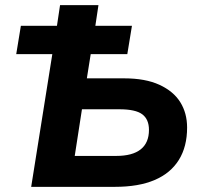

<svg xmlns="http://www.w3.org/2000/svg" viewBox="-20 -725 785 745"><path d="M101 0 183 -515H43L61 -625H201L213 -705H362L350 -625H492L474 -515H332L317 -421H462Q544 -421 598.5 -396Q653 -371 679.5 -328.5Q706 -286 706 -230Q706 -156 674 -104.5Q642 -53 580 -26.5Q518 0 426 0ZM270 -120H431Q494 -120 526 -145.5Q558 -171 558 -221Q558 -262 532 -281.5Q506 -301 443 -301H298Z"/></svg>

Font: Nunito Sans 12pt ExtraBold
Style: Italic
Weight: 800
Italic angle: -9°
Designer: Vernon Adams
Foundry: Vernon Adams
Version: Version 3.101;gftools[0.9.27]